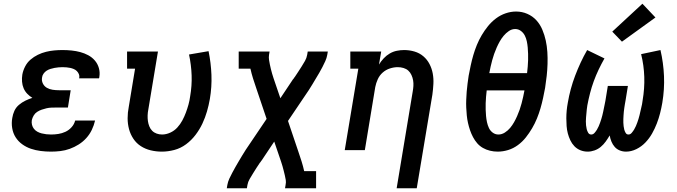

<svg xmlns="http://www.w3.org/2000/svg" viewBox="-20 -807 3640 1032"><path d="M254 8Q226 8 198.5 4.5Q171 1 146 -7.5Q121 -16 99.5 -31.5Q78 -47 64 -69Q50 -91 45.5 -118.5Q41 -146 46 -173Q49 -193 57.5 -211.5Q66 -230 82 -243.5Q98 -257 116.5 -266Q135 -275 154 -281Q139 -290 126.5 -303Q114 -316 107 -332.5Q100 -349 98.5 -368Q97 -387 100 -406Q104 -428 115 -449.5Q126 -471 144 -486.5Q162 -502 183.5 -512.5Q205 -523 227.5 -528.5Q250 -534 272 -536Q294 -538 316 -538Q341 -538 365 -535.5Q389 -533 411.5 -527Q434 -521 454.5 -510Q475 -499 490 -481.5Q505 -464 511.5 -441Q518 -418 514 -394Q514 -392 513.5 -390Q513 -388 512 -386H405Q405 -387 405.5 -387.5Q406 -388 406 -389Q408 -399 404 -408.5Q400 -418 393 -425Q386 -432 376.5 -436Q367 -440 357.5 -442Q348 -444 337.5 -445Q327 -446 316 -446Q306 -446 295 -445Q284 -444 273 -442Q262 -440 251 -436.5Q240 -433 230.5 -427Q221 -421 214 -411Q207 -401 206 -390Q203 -373 210.5 -358Q218 -343 232 -335Q246 -327 263 -324.5Q280 -322 297 -322H360L345 -229H282Q269 -229 256 -228.5Q243 -228 230 -225Q217 -222 204 -217.5Q191 -213 179.5 -205.5Q168 -198 161 -186Q154 -174 151 -161Q149 -148 152 -136Q155 -124 162.5 -114.5Q170 -105 181 -99Q192 -93 204 -90Q216 -87 228.5 -85.5Q241 -84 254 -84Q274 -84 293.5 -87Q313 -90 331.5 -98.5Q350 -107 364.5 -123Q379 -139 384 -159H491Q485 -133 473.5 -109Q462 -85 444 -65Q426 -45 403 -30.5Q380 -16 355 -7Q330 2 304.5 5Q279 8 254 8Z M850 8Q819 8 790 1Q761 -6 737 -21.5Q713 -37 697 -61Q681 -85 673.5 -113Q666 -141 666 -171.5Q666 -202 672 -232L706 -438H663V-530H829L777 -217Q774 -202 773.5 -186.5Q773 -171 775 -156.5Q777 -142 782.5 -128Q788 -114 798 -104Q808 -94 822 -89Q836 -84 851 -84Q873 -84 895 -94Q917 -104 933 -121.5Q949 -139 960 -159.5Q971 -180 979 -201.5Q987 -223 993 -244.5Q999 -266 1002 -289Q1012 -346 1010 -402Q1008 -458 996 -514L1101 -532Q1114 -469 1116.5 -404.5Q1119 -340 1108 -275Q1102 -241 1092.5 -208Q1083 -175 1068 -143Q1053 -111 1031 -82Q1009 -53 980 -31.5Q951 -10 917 -1Q883 8 850 8Z M1199 205 1202 187Q1205 170 1212.5 153.5Q1220 137 1228.5 121.5Q1237 106 1245.5 90.5Q1254 75 1263.5 59.5Q1273 44 1282 28.5Q1291 13 1301 -2L1413 -168L1357 -334Q1348 -360 1340 -385.5Q1332 -411 1326 -438H1263V-530H1429L1426 -512Q1424 -498 1426 -485.5Q1428 -473 1430.5 -460.5Q1433 -448 1436 -436Q1439 -424 1442.5 -411.5Q1446 -399 1450 -387.5Q1454 -376 1458 -364L1487 -279L1551 -375Q1552 -377 1553.5 -379Q1555 -381 1557 -383Q1559 -385 1560 -387Q1561 -389 1562 -391H1563Q1573 -406 1582.5 -420.5Q1592 -435 1601.5 -450Q1611 -465 1619.5 -480Q1628 -495 1631 -512L1634 -530H1742L1739 -512Q1736 -495 1728.5 -478.5Q1721 -462 1713 -446.5Q1705 -431 1696 -415.5Q1687 -400 1677.5 -384.5Q1668 -369 1659 -353.5Q1650 -338 1640 -323L1528 -157L1584 9Q1593 35 1601 60.5Q1609 86 1615 113H1679V205H1512L1515 187Q1518 173 1516 160.5Q1514 148 1511 135.5Q1508 123 1505 111Q1502 99 1498.5 86.5Q1495 74 1491 62.5Q1487 51 1483 39L1454 -46L1390 50Q1389 52 1387.5 54Q1386 56 1384 58Q1383 60 1381.5 62Q1380 64 1379 66H1378Q1368 81 1358.5 95.5Q1349 110 1340 125Q1331 140 1322 155Q1313 170 1310 187L1307 205Z M2112 205 2198 -313Q2201 -329 2202 -344.5Q2203 -360 2200.5 -375Q2198 -390 2191.5 -404Q2185 -418 2174.5 -427.5Q2164 -437 2149 -441.5Q2134 -446 2118 -446Q2097 -446 2075.5 -439Q2054 -432 2037 -417Q2020 -402 2010.5 -381Q2001 -360 1997 -339L1941 0H1833L1906 -438H1863V-530H2029L2017 -460Q2028 -478 2042.5 -493.5Q2057 -509 2075 -519.5Q2093 -530 2113 -534Q2133 -538 2152 -538Q2181 -538 2208 -530Q2235 -522 2255.5 -504.5Q2276 -487 2288.5 -463Q2301 -439 2306 -412Q2311 -385 2309.5 -356Q2308 -327 2304 -298L2220 205Z M2655 8Q2634 8 2613.5 3Q2593 -2 2575.5 -12Q2558 -22 2545 -37Q2532 -52 2522.5 -70Q2513 -88 2506.5 -107Q2500 -126 2495.5 -146Q2491 -166 2489 -186.5Q2487 -207 2486 -228.5Q2485 -250 2486 -271.5Q2487 -293 2488.5 -314.5Q2490 -336 2493 -357Q2496 -378 2499 -400Q2504 -427 2510 -455Q2516 -483 2524 -510.5Q2532 -538 2543 -565Q2554 -592 2569 -617.5Q2584 -643 2603 -666.5Q2622 -690 2646 -708Q2670 -726 2698 -735.5Q2726 -745 2754 -745Q2786 -745 2814.5 -732.5Q2843 -720 2863 -698Q2883 -676 2895 -647.5Q2907 -619 2913.5 -589Q2920 -559 2922 -527.5Q2924 -496 2923 -463.5Q2922 -431 2918.5 -399Q2915 -367 2910 -335Q2905 -308 2899 -280Q2893 -252 2885 -224.5Q2877 -197 2866 -170Q2855 -143 2840 -117.5Q2825 -92 2806.5 -68.5Q2788 -45 2763.5 -27Q2739 -9 2711 -0.5Q2683 8 2655 8ZM2610 -414H2813Q2815 -431 2816.5 -448.5Q2818 -466 2818.5 -483Q2819 -500 2818.5 -517.5Q2818 -535 2816.5 -552Q2815 -569 2811.5 -585.5Q2808 -602 2800.5 -616.5Q2793 -631 2779.5 -641Q2766 -651 2749 -651Q2731 -651 2715 -640Q2699 -629 2687 -614.5Q2675 -600 2666 -584Q2657 -568 2649.5 -551Q2642 -534 2636 -517Q2630 -500 2625.5 -483Q2621 -466 2617 -448.5Q2613 -431 2610 -414ZM2659 -84Q2677 -84 2693.5 -94.5Q2710 -105 2722 -119.5Q2734 -134 2743 -150Q2752 -166 2759.5 -183Q2767 -200 2773 -217Q2779 -234 2783.5 -251.5Q2788 -269 2792 -286.5Q2796 -304 2799 -321H2596Q2594 -304 2592.5 -286.5Q2591 -269 2590.5 -252Q2590 -235 2590.5 -217.5Q2591 -200 2592.5 -183.5Q2594 -167 2597.5 -150.5Q2601 -134 2608 -119Q2615 -104 2628.5 -94Q2642 -84 2659 -84Z M3139 8Q3118 8 3099.5 0.5Q3081 -7 3067.5 -21Q3054 -35 3045.5 -53Q3037 -71 3032 -90Q3027 -109 3025.5 -129.5Q3024 -150 3024 -171Q3024 -192 3026 -213Q3028 -234 3032 -255Q3038 -291 3048 -328Q3058 -365 3071.5 -400.5Q3085 -436 3101 -470.5Q3117 -505 3136 -538L3229 -493Q3212 -463 3197.5 -432.5Q3183 -402 3171.5 -370.5Q3160 -339 3151.5 -306Q3143 -273 3137 -241Q3135 -230 3134 -219Q3133 -208 3132 -197.5Q3131 -187 3130 -176Q3129 -165 3129 -154.5Q3129 -144 3130 -133.5Q3131 -123 3133.5 -113Q3136 -103 3141.5 -93.5Q3147 -84 3158 -84Q3168 -84 3175.5 -92.5Q3183 -101 3188.5 -110Q3194 -119 3198 -128.5Q3202 -138 3205.5 -147.5Q3209 -157 3212 -167Q3215 -177 3217.5 -186.5Q3220 -196 3222 -206Q3224 -216 3226 -225.5Q3228 -235 3230 -245Q3232 -255 3234 -265L3247 -345H3355L3342 -265Q3340 -255 3338.5 -245.5Q3337 -236 3335.5 -226Q3334 -216 3333 -206Q3332 -196 3331.5 -186.5Q3331 -177 3330.5 -167Q3330 -157 3330.5 -147.5Q3331 -138 3332 -128.5Q3333 -119 3335.5 -110Q3338 -101 3343 -92.5Q3348 -84 3358 -84Q3368 -84 3375.5 -93Q3383 -102 3388.5 -111Q3394 -120 3398 -129.5Q3402 -139 3405.5 -148.5Q3409 -158 3412 -168Q3415 -178 3417.5 -188Q3420 -198 3422 -207.5Q3424 -217 3426.5 -227Q3429 -237 3431 -247Q3433 -257 3434 -267Q3445 -331 3443 -393.5Q3441 -456 3426 -516L3530 -538Q3546 -469 3549 -398Q3552 -327 3540 -255Q3535 -226 3528 -198.5Q3521 -171 3510.5 -143.5Q3500 -116 3485 -89.5Q3470 -63 3449 -41Q3428 -19 3400.5 -5.5Q3373 8 3345 8Q3327 8 3311 1.5Q3295 -5 3284 -17.5Q3273 -30 3266.5 -46Q3260 -62 3257 -79Q3247 -62 3235.5 -46Q3224 -30 3209 -17.5Q3194 -5 3175.5 1.5Q3157 8 3139 8ZM3323 -583 3271 -637 3433 -787 3503 -713Z"/></svg>

Font: Iosevka Curly Slab SmBdExObl
Style: Regular
Weight: 600
Width: 7
Italic angle: -9°
Monospace: yes
Designer: Belleve Invis
Foundry: Belleve Invis
Version: Version 11.1.0; ttfautohint (v1.8.3)